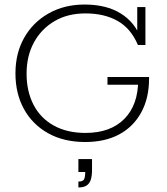

<svg xmlns="http://www.w3.org/2000/svg" viewBox="-20 -614 734 845"><path d="M355 11Q261 11 192 -27.5Q123 -66 85.5 -134Q48 -202 48 -291Q48 -380 86.5 -448Q125 -516 194 -555Q263 -594 352 -594Q448 -594 511 -555Q574 -516 600 -445L584 -449V-583H620V-416H587Q556 -489 497.5 -522Q439 -555 356 -555Q278 -555 220 -521Q162 -487 129.5 -427.5Q97 -368 97 -290Q97 -212 127.5 -153Q158 -94 216.5 -61.5Q275 -29 356 -29Q466 -29 527 -90.5Q588 -152 588 -261L606 -241H453V-275H636V-267Q636 -183 602 -120Q568 -57 505.5 -23Q443 11 355 11ZM325 211V185Q344 185 349.5 176Q355 167 355 143H325V86H385V135Q385 160 379.5 177Q374 194 361 202.5Q348 211 325 211Z"/></svg>

Font: Rokkitt SemiBold ExtraLight
Style: Regular
Weight: 250
Version: Version 3.103